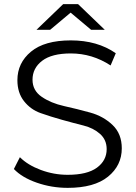

<svg xmlns="http://www.w3.org/2000/svg" viewBox="-20 -901 655 927"><path d="M307 6Q229 6 157.5 -19Q86 -44 47 -85L76 -142Q114 -104 177 -80.5Q240 -57 307 -57Q401 -57 448 -91.5Q495 -126 495 -181Q495 -226 463 -254.5Q431 -283 383 -295Q335 -307 279.5 -322.5Q224 -338 176 -355Q128 -372 96 -412.5Q64 -453 64 -514Q64 -597 129.5 -651.5Q195 -706 322 -706Q450 -706 539 -644L514 -585Q425 -643 322 -643Q230 -643 183.5 -607.5Q137 -572 137 -516Q137 -464 181.5 -433.5Q226 -403 289 -389Q352 -375 415.5 -357.5Q479 -340 523.5 -297.5Q568 -255 568 -185Q568 -102 501.5 -48Q435 6 307 6ZM156 -757 285 -881H357L486 -757H420L321 -840L222 -757Z"/></svg>

Font: Belfius21
Style: Regular
Weight: 400
Designer: Montserrat's base design by Julieta Ulanovsky, modified by Coast SPRL for Belfius Bank NV.
Foundry: Montserrat's base design by Julieta Ulanovsky, modified by Coast SPRL for Belfius Bank NV.
Version: Version 2.000;FEAKit 1.0